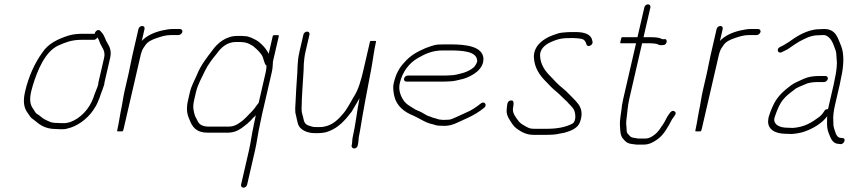

<svg xmlns="http://www.w3.org/2000/svg" viewBox="-20 -622 3978 887"><path d="M461.3 -231C461.6 -235 462.2 -239 463.1 -243L489 -355C495.6 -384 487.8 -404.9 477.2 -421C466 -438.3 464.1 -455.8 450.7 -471L443.6 -479C435.7 -489.3 418.8 -479.4 417.6 -466H360.6C339.6 -466 315.1 -463.4 297.7 -458C250.3 -443.3 201.8 -420.7 175.5 -379C140.9 -331.7 112.2 -269.3 95.9 -199C85.3 -152.9 90.3 -123.1 108.1 -100C115.6 -90.2 120.4 -78.3 131.6 -72L141.8 -64C165.1 -44.1 191.1 -26 238 -26C247.2 -25.3 254.1 -25 258.8 -25H272.8C278.1 -25 284 -26 290.5 -28C337.3 -37.9 382.9 -73.1 409 -110.5C415.5 -119.8 427.9 -139 431.9 -151C435.6 -160.9 442.1 -173.5 444.5 -184C447.7 -193.1 459.3 -222.2 461.3 -231ZM417.4 -188C416.9 -186 415 -180.3 411.5 -171C392.6 -117.9 351.5 -75.2 304.4 -58C297.4 -56.9 286.6 -53 279.2 -53H265.2C260.6 -53 254 -53.3 245.5 -54C236.8 -54 230.9 -54.3 227.7 -55L216.2 -57C208.6 -59.7 191.2 -67.7 184.5 -71.5C171.5 -78.8 163.5 -89.4 150.2 -96C142 -101.7 138.9 -111.9 132.7 -120C118.8 -138.1 115.6 -162.9 124.1 -199.5C126 -207.8 128.3 -216.3 130.9 -225C153.4 -299.2 189 -384.6 250.1 -412C282.1 -426.3 311.8 -438 354.1 -438H413.1C419.8 -438 425.3 -441.7 429.7 -449C436.4 -440.2 438.8 -433.1 442.4 -422C450.7 -402.9 468.3 -386.9 461 -355L435.1 -243C434 -238.3 433.3 -233.7 432.9 -229C430.9 -220.6 419.7 -194.6 417.4 -188Z M619.7 -488 591.3 -365C585.2 -338.8 580.5 -309.8 574.3 -283L555.6 -202C548.5 -171.3 544.9 -138.3 537.9 -108C535 -95.2 530.2 -61.4 527.8 -51C526 -43.2 523 -26 521.2 -18C520.5 -15.3 524.3 -14.3 532.5 -15C543 -14.3 548.5 -15.3 549.2 -18L549.4 -19H546.4C548.7 -20.3 550.1 -22 550.5 -24L630.4 -370C631.3 -374 632.7 -378.3 634.4 -383C636.6 -392.4 645.9 -405.6 651.3 -413C662.7 -430.2 682.7 -438.9 703.5 -446C725.2 -453.4 744.6 -460 770.2 -460H805.2C812 -460 820.9 -467.5 822.5 -474.5C824.2 -481.5 818.5 -488 811.7 -488H776.7C758.8 -488 743.5 -483.7 728 -481C692 -472.5 658.6 -458 635 -433L647.7 -488C649.5 -495.9 644.8 -502 636.9 -502C628.9 -502 621.5 -495.9 619.7 -488Z M1221.1 -373 1244 -351 1268.3 -456C1269.3 -460.3 1241.5 -461.3 1240.5 -457ZM1175.2 -148C1174.2 -146.7 1173.6 -145.7 1173.5 -145L1166.4 -136L1154.7 -120C1141.9 -104 1129.5 -93.8 1116.2 -79L1101 -65C1080 -50 1066.1 -37 1033.5 -37H946.5C916.7 -37 899.9 -45.6 892 -65L881.6 -85C874.6 -106.7 868.9 -125.1 876.7 -159L885 -195C893.8 -233 912.2 -262.8 927.1 -295C940.6 -323.1 961.9 -351 981.3 -374C1001.1 -402.5 1029.3 -428 1069.8 -428H1088.8C1093.5 -428 1098.1 -427.7 1102.6 -427C1110.6 -427 1126.1 -422.2 1131.7 -419C1143.6 -412.3 1148.3 -411 1158.6 -401C1169.6 -391.8 1181.9 -379 1189.7 -367C1198.6 -353.2 1199.2 -327.6 1211.4 -318C1210.9 -309.5 1209.7 -297.7 1207.5 -288ZM1129.9 74 1093.7 231C1091.9 238.7 1097.4 245 1104.9 245C1112.5 245 1119.9 238.7 1121.7 231L1157.9 74C1167.2 33.8 1171.6 -6.8 1181.3 -49C1184.2 -64.3 1187.4 -79.7 1190.9 -95L1235.5 -288C1239.9 -307.1 1240 -322.3 1241 -338L1268.5 -457C1269.5 -461.3 1241.3 -460.3 1240.3 -456L1221.1 -373C1219.5 -377.7 1217.4 -381.7 1214.9 -385C1203.8 -403.9 1182.6 -425.9 1162.9 -437C1150 -443.1 1131.1 -455 1111 -455C1105.9 -455.7 1100.6 -456 1095.3 -456H1076.3C1024.1 -456 984.9 -423.6 959.3 -387C934 -354.1 906.8 -319.3 890 -277C879 -250.4 864.5 -227.3 857 -195L848.7 -159C839.6 -119.5 844 -93.9 855.2 -70C867.8 -35.8 886.1 -9 940.1 -9H1027.1C1058.2 -9 1075.1 -16 1095.9 -30C1114.9 -44 1134.1 -58.7 1148.8 -77C1152.9 -80.3 1157.2 -84.7 1161.8 -90C1158.5 -76 1155.6 -62 1153.1 -48C1143.4 -6 1139.1 34.4 1129.9 74Z M1381.7 -462 1363.4 -383C1351.4 -330.8 1356.2 -299.7 1351.2 -252L1348.3 -207C1347.4 -193 1346.6 -177.3 1345.9 -160C1344.8 -131.7 1340.9 -106.9 1347.5 -89C1349.8 -78.3 1354 -57 1357.1 -48C1365 -23.7 1396.5 -7 1433.6 -7H1450.6C1464.7 -7 1485.5 -9.7 1497.5 -15C1543.9 -32 1574.3 -66.5 1604.5 -106C1614.7 -122.2 1629.2 -149.3 1639.1 -165C1639.4 -166.3 1640 -167.7 1641 -169C1628.9 -108.3 1622.8 -46.6 1610.4 7C1608.5 15 1607.5 22.3 1607.3 29L1606.1 43L1604.2 51C1603.8 58.2 1608.7 64 1616.7 64C1624.1 64 1632.2 56.9 1632.7 49L1634.5 41L1636.7 23C1636.3 19 1636.8 13.7 1638.4 7C1640.1 -0.3 1641.7 -8.7 1643.2 -18C1657 -105.1 1677.6 -212.2 1695 -303C1702.5 -342.4 1707.8 -389 1716.6 -427L1717.3 -430C1717.9 -432.7 1713.5 -433.7 1704 -433C1694.8 -433.7 1689.9 -432.7 1689.3 -430L1658.8 -298C1648.8 -254.7 1635.8 -206.7 1614.4 -175C1598.9 -148.8 1582.3 -115.1 1562.7 -94C1537.8 -64 1505.2 -35 1457.1 -35H1440.1C1425.4 -35 1422.9 -36.6 1408.5 -41C1387.5 -47.1 1384.2 -60.2 1380.5 -80L1374.6 -102C1373.6 -106.7 1373.2 -113.7 1373.4 -123C1373.9 -176.5 1379.5 -241.2 1382.6 -297L1383.5 -327C1384.9 -345 1386.6 -362 1391.4 -383L1409.7 -462C1411.5 -469.9 1406.8 -476 1398.9 -476C1390.9 -476 1383.5 -469.9 1381.7 -462Z M1857.6 -245H2030.6C2038.6 -245 2047 -245.3 2055.8 -246C2079.1 -246 2101.7 -253.8 2121.6 -258C2161.2 -270.3 2215.4 -301.1 2213.3 -352C2209.5 -407.2 2135.3 -417 2060.3 -417H2032.3C2021.6 -417 2011.2 -416.7 2001 -416C1979.5 -413.4 1964.9 -405.7 1946.3 -400C1907.3 -382.5 1878.1 -367.8 1849.3 -335C1823.3 -307.7 1808.7 -280.1 1798.5 -236C1794 -216.8 1798.3 -192.3 1801.9 -177C1812.2 -133 1846.4 -105 1889.3 -88C1908.1 -79.7 1932 -65 1950.2 -57L1966.8 -51L1982.8 -47C1995.1 -42.6 2002.1 -41 2020.5 -41C2052.2 -38.7 2073.7 -46 2096.2 -57L2139.8 -77C2168 -89.6 2193.5 -105.3 2216.6 -124C2233 -137.3 2217.7 -157.3 2201.2 -144C2181.2 -127.7 2158.3 -112 2133.5 -102L2089.9 -82C2077.8 -77.6 2065.3 -69 2050.9 -69C2043.4 -68.3 2035.7 -68 2027.7 -68C2012.2 -69.3 2007 -69.5 1996.1 -74L1981 -78C1975.5 -80 1970.3 -82 1965.4 -84C1949.6 -88.2 1947.9 -92.2 1931.3 -101C1913.9 -110.8 1902.5 -112.2 1889.2 -122C1873.2 -132.2 1858.7 -139.5 1847.9 -153.5C1834.5 -171 1818.7 -202.5 1826.7 -237C1839.6 -292.9 1871.7 -331.5 1910.7 -354C1944 -373.2 1977.4 -389 2025.8 -389H2053.8C2110 -389 2181.8 -386.8 2184.2 -343C2186.6 -334 2175.2 -318.6 2170 -312C2156.8 -299.8 2135.8 -289.6 2118.8 -285C2101.2 -280.8 2082.4 -274 2060.3 -274C2052.1 -273.3 2044.4 -273 2037 -273H1864C1856.1 -273 1848.6 -267 1846.8 -259C1845 -251.1 1849.6 -245 1857.6 -245Z M2717.3 -430 2715.1 -438C2709 -465.3 2676.5 -474 2637.4 -474H2618.4C2605.6 -474 2586.5 -472.3 2574.7 -471C2559.1 -469.6 2547.2 -463 2533 -459C2492.1 -444 2444.5 -411.4 2446.4 -357C2449.1 -307.6 2473.9 -272.9 2503.3 -244C2518.1 -228.2 2532.9 -212.4 2549.9 -199C2567.7 -184.4 2583.8 -165.9 2600.1 -152C2610.6 -138.3 2624.9 -129 2632.5 -112.5C2637.3 -102 2644.8 -64.5 2624.8 -51C2591.6 -33.5 2551.3 -27 2505.2 -27H2451.2C2432.4 -27 2427.2 -28.2 2412.3 -36C2396.7 -44.8 2382.3 -52.1 2374 -65C2363.4 -78.8 2348.1 -97.3 2349.5 -119C2351.7 -135.8 2358.7 -161.1 2339.5 -158C2320.5 -155 2323 -133.3 2321 -117C2318.4 -98.3 2325.9 -80.8 2334.7 -68C2344.5 -51.8 2353 -37.9 2368.2 -27C2387.4 -13.2 2411.3 1 2444.8 1H2498.8C2522.6 1 2546.6 0.3 2567.2 -5L2588.1 -9C2614.9 -16.5 2649.3 -28.6 2659.4 -58C2674.7 -99 2664.1 -127.4 2647.7 -146C2635.6 -161.7 2622.3 -172.6 2609.2 -187C2591.8 -206.4 2567.6 -222.3 2548.9 -242L2526.4 -266C2501.1 -290.3 2476.8 -321.4 2475 -364C2472.9 -395.6 2501.1 -416.9 2521.4 -426L2537 -433C2544.1 -435 2551 -437.3 2557.6 -440C2572.8 -444.7 2593.3 -446 2612 -446H2631C2645.5 -446 2656 -444.5 2668 -442C2681.3 -438.5 2686.2 -428.3 2689.3 -417C2693.7 -400.7 2721.2 -413 2717.3 -430Z M2956.8 -588 2924.9 -450H2853.9C2851.2 -450 2849.1 -445.3 2847.7 -436C2844.8 -426.7 2844.8 -422 2847.4 -422H2918.4L2859.6 -167C2857.1 -156.3 2855.1 -146.3 2853.6 -137C2851 -106.8 2842.5 -71.4 2844 -43.5C2845.5 -17.2 2845 5.4 2860.2 21C2870 32.3 2876.3 38.5 2891.3 42L2904.8 44L2920.4 46H2954.4C2980.2 46 3001.1 33.4 3018.2 21C3047.1 -0.1 3066.2 -35.2 3084.2 -70C3090.5 -81.3 3111.1 -98.7 3096.3 -107.5C3085.4 -114 3077.7 -105.2 3070.9 -95C3059.6 -80.6 3054.2 -63.8 3043.7 -48.5C3031.8 -31.1 3020.8 -11.8 3004 0C2992.2 9.5 2979.1 18 2960.8 18H2927.8L2916.3 16C2897.4 13.6 2893 11.7 2884 0C2874.7 -8.4 2875 -13.4 2874.7 -29C2873.2 -43.2 2871.8 -52.5 2873.9 -69C2878.5 -101.9 2879.2 -131 2887.6 -167L2946.4 -422H2986.4C2993.7 -422 3012.1 -420.4 3017.5 -418C3025.5 -412.5 3033.5 -412.5 3044.6 -414C3062 -414 3066.5 -444.4 3048.8 -441H3041.8C3039.8 -441 3037.6 -441.7 3035.3 -443C3026.5 -448 3006.8 -450 2992.9 -450H2952.9L2984.8 -588C2986.5 -595.7 2981 -602 2973.5 -602C2966 -602 2958.5 -595.7 2956.8 -588Z M3290.7 -488 3262.3 -365C3256.2 -338.8 3251.5 -309.8 3245.3 -283L3226.6 -202C3219.5 -171.3 3215.9 -138.3 3208.9 -108C3206 -95.2 3201.2 -61.4 3198.8 -51C3197 -43.2 3194 -26 3192.2 -18C3191.5 -15.3 3195.3 -14.3 3203.5 -15C3214 -14.3 3219.5 -15.3 3220.2 -18L3220.4 -19H3217.4C3219.7 -20.3 3221.1 -22 3221.5 -24L3301.4 -370C3302.3 -374 3303.7 -378.3 3305.4 -383C3307.6 -392.4 3316.9 -405.6 3322.3 -413C3333.7 -430.2 3353.7 -438.9 3374.5 -446C3396.2 -453.4 3415.6 -460 3441.2 -460H3476.2C3483 -460 3491.9 -467.5 3493.5 -474.5C3495.2 -481.5 3489.5 -488 3482.7 -488H3447.7C3429.8 -488 3414.5 -483.7 3399 -481C3363 -472.5 3329.6 -458 3306 -433L3318.7 -488C3320.5 -495.9 3315.8 -502 3307.9 -502C3299.9 -502 3292.5 -495.9 3290.7 -488Z M3793.6 -271H3766.6C3737.7 -271 3712.4 -267.2 3691.3 -257C3673.7 -248.3 3650.6 -240.1 3634.6 -228C3603.1 -204.3 3573.7 -179.5 3554.6 -141C3547.5 -126.8 3530 -86.4 3529.2 -70C3522.6 -25.6 3560.4 -4 3608.9 -4C3617.4 -3.3 3626.7 -3 3636.7 -3C3656.7 -4.3 3677 -7.6 3694.6 -13.5C3733.3 -26.4 3777.3 -51.7 3801.6 -85L3800.9 -73C3800.3 -54.7 3800.2 -34.5 3804.4 -19L3809.2 -5C3817.8 14.9 3824.5 43 3857.1 43L3863.8 44C3880.4 44 3890.5 16 3872.3 16L3865.5 15C3851.4 15 3845.1 4.1 3841.2 -5C3837.6 -18.3 3831.7 -29 3830.2 -44L3829.9 -60C3827.6 -81.9 3831.1 -108.9 3837.4 -136L3859.8 -233C3861.9 -242.3 3863.8 -251.7 3865.3 -261C3878.5 -318.3 3880.6 -373.1 3865.7 -410C3851 -443.7 3843.1 -488 3787.7 -488C3779 -488 3770.6 -487.7 3762.4 -487C3754.4 -487 3745.9 -486 3736.7 -484C3692.3 -474.9 3656.5 -451.2 3622.6 -427L3606.3 -417C3600 -412.8 3591.3 -408.5 3583.5 -405C3565.3 -396.8 3572.8 -371.8 3592 -381C3600.7 -385.4 3609.1 -389.2 3618 -394C3640.6 -409.8 3668.6 -429.7 3693.8 -441L3713.9 -450C3727.2 -454.9 3742.7 -459 3758 -459C3765.5 -459.7 3773.2 -460 3781.2 -460C3787.2 -460 3791.5 -459.7 3794 -459C3820.7 -447.2 3828.5 -421.3 3838.2 -395C3843.6 -384.5 3844.4 -365.3 3845 -351L3846.4 -331C3845.7 -309.4 3843.1 -286.5 3837.3 -261C3835.8 -251.7 3833.9 -242.3 3831.8 -233L3805 -117C3798.1 -119 3792.5 -116.3 3788.2 -109L3780.6 -98C3776.7 -92.7 3771.5 -87.3 3764.9 -82C3729.4 -55.5 3696.4 -35 3643.2 -31C3633.2 -31 3624.2 -31.3 3616.4 -32C3584.3 -32 3554.4 -44.7 3556.9 -73C3560.3 -87.8 3573.5 -121.6 3579.7 -133C3595.2 -166.7 3622 -187 3648.8 -207C3661.6 -218.5 3683.6 -225.3 3698.6 -232C3714.4 -240.6 3738 -243 3760.1 -243H3787.1C3794.2 -243 3802.6 -249.6 3804.3 -257C3806 -264.4 3800.7 -271 3793.6 -271Z"/></svg>

Font: HoneyBee
Style: XLitIt
Weight: 200
Foundry: Cannot Into Space Fonts
Version: Version 0.89